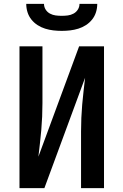

<svg xmlns="http://www.w3.org/2000/svg" viewBox="-20 -975 640 995"><path d="M81 0V-735H200V-441Q200 -406 198.5 -371Q197 -336 194 -301.5Q191 -267 187 -232.5Q183 -198 179 -163L390 -735H519V0H400V-294Q400 -329 401.5 -364Q403 -399 406 -433.5Q409 -468 413 -502.5Q417 -537 421 -572L210 0ZM300 -815Q278 -815 256.5 -817.5Q235 -820 214 -826.5Q193 -833 174.5 -845Q156 -857 142.5 -874Q129 -891 122.5 -912Q116 -933 116 -955H208Q208 -939 216.5 -925.5Q225 -912 239 -904.5Q253 -897 268.5 -895Q284 -893 300 -893Q316 -893 331.5 -895Q347 -897 361 -904.5Q375 -912 383.5 -925.5Q392 -939 392 -955H484Q484 -933 477.5 -912Q471 -891 457.5 -874Q444 -857 425.5 -845Q407 -833 386 -826.5Q365 -820 343.5 -817.5Q322 -815 300 -815Z"/></svg>

Font: Iosevka SS04 Extended
Style: Bold
Weight: 700
Width: 7
Monospace: yes
Designer: Belleve Invis
Foundry: Belleve Invis
Version: Version 19.0.0; ttfautohint (v1.8.4)